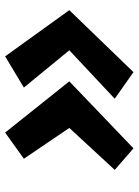

<svg xmlns="http://www.w3.org/2000/svg" viewBox="84 -652 540 748"><g transform="rotate(-90 354.0 -278.0)"><path d="M211.5 -528 109.6 -455 229.6 -278 66.1 -101 150.1 -28 411.1 -278ZM343.4 -101 447 -28 688.4 -278 508.4 -528 386.9 -455 532.1 -278Z"/></g></svg>

Font: Hussar
Style: BdSuprExtOblOne
Weight: 700
Foundry: Cannot Into Space Fonts
Version: Version 2.00